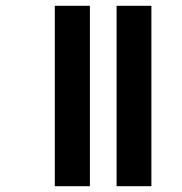

<svg xmlns="http://www.w3.org/2000/svg" viewBox="-20 -642 628 662"><path d="M382 0V-622H502V0ZM169 0V-622H290V0Z"/></svg>

Font: Noto Sans Gurmukhi Condensed
Style: Bold
Weight: 700
Width: 3
Designer: Jelle Bosma - Monotype Design Team
Foundry: Monotype Imaging Inc.
Version: Version 2.004; ttfautohint (v1.8.4.7-5d5b)